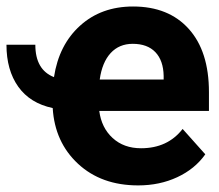

<svg xmlns="http://www.w3.org/2000/svg" viewBox="-53 -558 671 588"><path d="M353.5 -423.8Q312 -423.8 285.9 -395.5Q259.8 -367.2 252.4 -314.5H448.2V-325.7Q447.3 -372.6 422.9 -398.2Q398.4 -423.8 353.5 -423.8ZM370.1 9.8Q257.3 9.8 186 -56.4Q114.7 -122.6 108.4 -227.1Q39.1 -241.7 2.9 -292.5Q-33.2 -343.3 -33.2 -420.9H55.2Q55.2 -344.2 112.3 -321.8Q127.4 -420.9 192.4 -479.5Q257.3 -538.1 354.5 -538.1Q463.4 -538.1 525.1 -469.5Q586.9 -400.9 586.9 -275.9V-218.3H251Q257.8 -166.5 292 -135.3Q326.2 -104 378.9 -104Q460.4 -104 506.3 -163.1L575.7 -85.4Q543.9 -40.5 490 -15.4Q436 9.8 370.1 9.8Z"/></svg>

Font: MAUL Bold
Style: Bold
Weight: 700
Designer: MAUL
Version: Version 1.0; 2020; ttfautohint (v1.8.3)